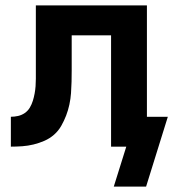

<svg xmlns="http://www.w3.org/2000/svg" viewBox="-20 -540 640 707"><path d="M518 147H399L445 0H389V-410H244V-281Q244 -260 243.5 -239Q243 -218 241.5 -197Q240 -176 235.5 -155Q231 -134 223.5 -114.5Q216 -95 205.5 -76.5Q195 -58 179 -44Q163 -30 143.5 -21.5Q124 -13 103.5 -8Q83 -3 62 -1.5Q41 0 20 0V-110Q33 -110 46.5 -113Q60 -116 71.5 -124Q83 -132 90 -144Q97 -156 101 -169Q105 -182 107.5 -195.5Q110 -209 111 -222.5Q112 -236 112 -250Q112 -264 112 -278V-520H521V-110H598Z"/></svg>

Font: Iosevka Extrabold Extended
Style: Regular
Weight: 800
Width: 7
Monospace: yes
Designer: Belleve Invis
Foundry: Belleve Invis
Version: Version 32.5.0; ttfautohint (v1.8.4)